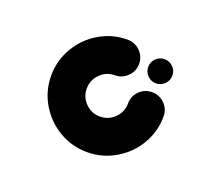

<svg xmlns="http://www.w3.org/2000/svg" viewBox="-57 -585 433 387"><g transform="rotate(20 159.5 -391.5)"><path d="M242.6 -500.7Q253.3 -500.7 260.9 -493.1Q268.5 -485.6 268.5 -474.8Q268.5 -464.1 260.9 -456.5Q253.3 -448.9 242.6 -448.9Q231.9 -448.9 224.3 -456.5Q216.7 -464.1 216.7 -474.8Q216.7 -485.6 224.3 -493.1Q231.9 -500.7 242.6 -500.7ZM241.9 -429.6Q257.4 -429.6 268.7 -418.5Q280 -407.4 280 -391.5Q280 -358.9 263.7 -331.3Q247.4 -303.7 219.6 -287.4Q191.9 -271.1 159.3 -271.1Q126.7 -271.1 99.1 -287.4Q71.5 -303.7 55.2 -331.3Q38.9 -358.9 38.9 -391.5Q38.9 -424.1 55.2 -451.9Q71.5 -479.6 99.1 -495.9Q126.7 -512.2 159.3 -512.2Q174.8 -512.2 186.1 -501.1Q197.4 -490 197.4 -474.1Q197.4 -458.1 186.1 -447Q174.8 -435.9 159.3 -435.9Q141.1 -435.9 128.1 -422.8Q115.2 -409.6 115.2 -391.5Q115.2 -373.3 128.1 -360.4Q141.1 -347.4 159.3 -347.4Q177.4 -347.4 190.6 -360.4Q203.7 -373.3 203.7 -391.5Q203.7 -407.4 214.8 -418.5Q225.9 -429.6 241.9 -429.6Z"/></g></svg>

Font: 26F Galaxy Sans
Style: Bold
Weight: 700
Designer: C₂₉H₂₅N₃O₅
Version: Version 1.100